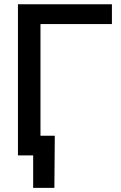

<svg xmlns="http://www.w3.org/2000/svg" viewBox="-20 -748 582 924"><path d="M518.6 -727.5V-632.3H174.8V0H66.4V-727.5ZM139.6 156.2V0H101.6V-94.7H243.7L241.7 156.2Z"/></svg>

Font: Inter Display Medium
Style: Regular
Weight: 500
Designer: Rasmus Andersson
Foundry: rsms
Version: Version 4.001;git-9221beed3